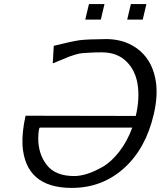

<svg xmlns="http://www.w3.org/2000/svg" viewBox="-20 -901 786 939"><path d="M397 -805 415 -881H491L473 -805ZM602 -805 620 -881H696L678 -805ZM105 -335 644 -334Q664 -417 653 -489Q642 -558 597 -601.5Q552 -645 478 -645Q445 -645 421 -643.5Q397 -642 382.5 -641Q368 -640 347 -633.5Q326 -627 319.5 -624.5Q313 -622 282 -609Q251 -596 238 -591L243 -677Q336 -700 370.5 -704.5Q405 -709 504 -710Q600 -708 664.5 -652.5Q729 -597 743 -497Q752 -428 732 -342Q693 -174 586 -78Q479 18 331 18Q104 18 90 -191Q87 -254 105 -335ZM175 -277 172 -273Q167 -253 167 -224Q167 -148 209 -94Q251 -40 343 -40Q371 -40 405.5 -50.5Q440 -61 482 -85Q524 -109 563 -159Q602 -209 627 -277Z"/></svg>

Font: Coval
Style: Light Italic
Weight: 300
Foundry: Context Ltd
Version: Version 001.000